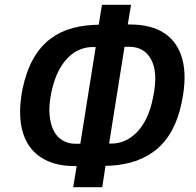

<svg xmlns="http://www.w3.org/2000/svg" viewBox="-20 -755 816 800"><path d="M285 25 303 -85 324 -63H291Q204 -63 148 -101Q92 -139 73 -211Q54 -283 74 -385Q90 -460 119.5 -511.5Q149 -563 191 -594Q233 -625 284.5 -638.5Q336 -652 397 -652H422L387 -626L405 -735H526L508 -627L486 -653H520Q611 -653 666 -616Q721 -579 740 -507.5Q759 -436 738 -333Q723 -258 693 -206Q663 -154 620 -123Q577 -92 525 -78Q473 -64 414 -64H388L423 -86L406 25ZM311 -133 382 -579 402 -559H366Q339 -559 313 -548.5Q287 -538 264 -515.5Q241 -493 223 -457.5Q205 -422 194 -370Q183 -317 186.5 -277Q190 -237 204 -210Q218 -183 241.5 -169.5Q265 -156 293 -156H336ZM431 -134 410 -157H448Q473 -157 499 -168Q525 -179 548.5 -202Q572 -225 590 -262Q608 -299 618 -350Q629 -404 626.5 -443Q624 -482 609 -508.5Q594 -535 571.5 -547.5Q549 -560 519 -560H476L502 -580Z"/></svg>

Font: Nunito Sans 10pt Condensed
Style: Bold Italic
Weight: 700
Width: 3
Italic angle: -9°
Designer: Vernon Adams
Foundry: Vernon Adams
Version: Version 3.101;gftools[0.9.27]